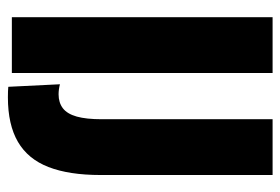

<svg xmlns="http://www.w3.org/2000/svg" viewBox="-132 -568 710 486"><g transform="rotate(90 223.0 -325.0)"><path d="M23.5 -660H164.7V0H23.5ZM218.8 -118.3Q239.8 -118.3 254.1 -129.2Q268.3 -140.2 275.1 -164.3Q281.8 -188.5 281.8 -227.5V-660H423V-224.5Q423 -144.7 402.8 -92.8Q382.7 -40.8 339.1 -15.4Q295.5 10 226.5 10Q209.3 10 199.7 9L193.3 -121.7Q206.5 -118.3 218.8 -118.3Z"/></g></svg>

Font: Bricolage Grotesque 96pt Condensed ExBd
Style: Regular
Weight: 800
Width: 3
Designer: Mathieu Triay
Foundry: Atelier Triay
Version: Version 1.001;Glyphs 3.2 (3207)